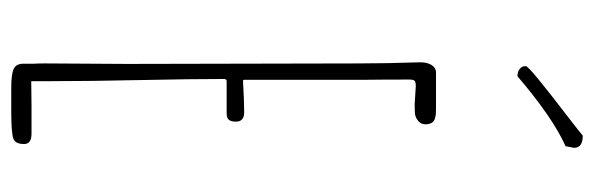

<svg xmlns="http://www.w3.org/2000/svg" viewBox="-379 -676 1061 343"><g transform="rotate(90 151.5 -504.5)"><path d="M116.2 -898.4Q189.9 -961.4 241.2 -984.4L244.1 -999.5Q244.1 -1015.1 222.2 -1015.1Q218.8 -1011.7 185.1 -985.8Q147.5 -957 125.5 -939Q98.1 -917 98.1 -913.1Q98.1 -906.2 103.3 -902.3Q108.4 -898.4 116.2 -898.4ZM136.7 5.9H179.2Q217.8 5.9 228 2Q237.3 -1.5 237.3 -17.1Q237.3 -30.3 218.8 -30.3H210H167.5L125 -29.8V-66.9Q125 -133.8 123 -225.6Q121.1 -316.9 121.1 -374Q121.1 -378.9 125 -378.9H182.1Q190.4 -378.9 193.8 -382.6Q197.3 -386.2 197.3 -395.5Q197.3 -410.2 180.7 -410.2Q160.2 -410.2 126.5 -408.2H125.5H124.5Q122.6 -408.2 122.6 -410.2V-535.2V-620.1Q122.1 -657.7 122.1 -705.1Q122.1 -712.4 124.3 -714.6Q126.5 -716.8 133.8 -716.8L149.9 -715.8L166 -714.8Q178.2 -714.8 182.6 -715.3Q189.5 -715.8 195.8 -720.9Q202.1 -726.1 202.1 -733.9Q202.1 -747.6 191.9 -751Q187 -752.4 182.4 -752.7Q177.7 -752.9 171.4 -752.9H109.4Q101.1 -752.9 96.2 -745.1Q91.3 -737.3 91.3 -725.1Q93.3 -662.6 93.3 -613.8L94.2 -201.2L93.3 -55.2V-53.2Q93.3 -43 93.8 -34.7V-16.1Q93.8 -2.4 103.5 1.7Q113.3 5.9 136.7 5.9Z"/></g></svg>

Font: Amatica SC
Style: Regular
Weight: 400
Version: Version 2.000